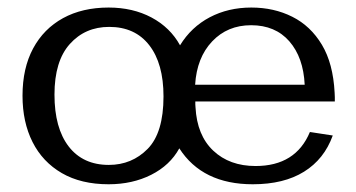

<svg xmlns="http://www.w3.org/2000/svg" viewBox="-20 -470 935 504"><path d="M265.1 13.7Q192.9 13.7 142.3 -15.6Q91.8 -44.9 65.4 -97.2Q39.1 -149.4 39.1 -218.8Q39.1 -291 66.9 -342.8Q94.7 -394.5 145.5 -422.4Q196.3 -450.2 265.1 -450.2Q328.6 -450.2 377.7 -424.1Q426.8 -397.9 452.6 -351.1Q481.9 -398.9 530.5 -424.6Q579.1 -450.2 639.6 -450.2Q699.2 -450.2 747.3 -426Q795.4 -401.9 825 -352.5Q854.5 -303.2 858.4 -226.6Q858.9 -220.7 858.9 -215.1Q858.9 -209.5 858.9 -203.6H492.7Q492.7 -199.7 492.7 -196Q492.7 -192.4 493.2 -188.5Q497.1 -114.7 539.8 -74.5Q582.5 -34.2 650.9 -34.2Q756.3 -34.2 793.5 -123.5L853.5 -114.3Q831.1 -52.2 778.1 -19.3Q725.1 13.7 643.6 13.7Q511.2 13.7 450.7 -80.6Q426.3 -36.1 377 -11.2Q327.6 13.7 265.1 13.7ZM265.6 -37.1Q326.2 -37.1 367.7 -79.3Q409.2 -121.6 409.2 -216.8Q409.2 -303.2 371.8 -351.3Q334.5 -399.4 266.6 -399.4Q203.6 -399.4 163.3 -354.5Q123 -309.6 123 -221.7Q123 -133.8 160.4 -85.4Q197.8 -37.1 265.6 -37.1ZM492.2 -247.6H779.8Q776.4 -319.3 739.5 -361.6Q702.6 -403.8 639.2 -403.8Q577.1 -403.8 536.9 -361.3Q496.6 -318.8 492.2 -247.6Z"/></svg>

Font: Kameron
Style: Regular
Weight: 400
Designer: Vernon Adams
Foundry: Vernon Adams
Version: Version 1.100